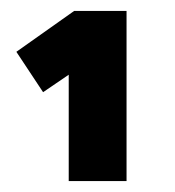

<svg xmlns="http://www.w3.org/2000/svg" viewBox="-20 -810 320 352"><path d="M106 -478V-673L59 -641L10 -715L116 -790H212V-478Z"/></svg>

Font: Titillium Web
Style: Bold
Weight: 700
Designer: Mohamed Gaber, Accademia di Belle Arti di Urbino
Foundry: Kief Type Foundry, Accademia di Belle Arti di Urbino
Version: Version 3.000